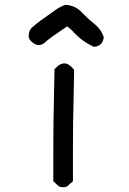

<svg xmlns="http://www.w3.org/2000/svg" viewBox="-20 -768 540 803"><path d="M206 -722Q228 -739 254 -748Q299 -745 328 -710Q351 -687 377 -666Q403 -645 414 -613Q410 -575 373 -572Q320 -596 281 -641L261 -658Q184 -606 172 -594Q142 -565 112 -594Q99 -604 100 -621Q101 -645 121 -659Q138 -675 206 -722ZM220 -490Q249 -516 277 -490Q284 -482 290 -476Q289 -423 288 -370Q285 -254 285 -138V-10Q278 -4 271 2Q261 16 244 15Q227 16 216 2Q210 -4 203 -10V-145Q203 -261 206 -377Q207 -428 208 -479Q214 -484 220 -490Z"/></svg>

Font: Kosefont JP
Style: Regular
Weight: 400
Designer: Nozomi Seto 瀬戸のぞみ
Version: Version 3.00;June 19, 2020